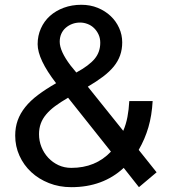

<svg xmlns="http://www.w3.org/2000/svg" viewBox="-20 -774 730 807"><path d="M621.6 -349.1Q618.2 -288.6 603.8 -239.3Q589.4 -189.9 563 -144L638.2 -49.8L564 12.7L500 -68.4Q412.6 12.7 279.8 12.7Q229 12.7 185.8 -4.4Q142.6 -21.5 111.1 -50.8Q79.6 -80.1 61.8 -119.6Q43.9 -159.2 43.9 -204.1Q43.9 -238.8 54.4 -268.1Q64.9 -297.4 86.2 -324Q107.4 -350.6 139.9 -375Q172.4 -399.4 215.8 -424.3Q138.2 -524.9 138.2 -588.4Q138.2 -624 151.9 -654.5Q165.5 -685.1 189.9 -707Q214.4 -729 248.3 -741.5Q282.2 -753.9 321.8 -753.9Q359.4 -753.9 390.9 -741Q422.4 -728 445.1 -706.5Q467.8 -685.1 480.7 -656.5Q493.7 -627.9 493.7 -595.7Q493.7 -566.4 484.9 -541.5Q476.1 -516.6 458.3 -494.6Q440.4 -472.7 413.3 -452.1Q386.2 -431.6 349.1 -409.7L498 -224.1Q509.8 -251.5 515.6 -282.2Q521.5 -313 523.4 -349.1ZM401.4 -594.2Q401.4 -613.8 394 -629.4Q386.7 -645 375 -656.2Q363.3 -667.5 347.9 -673.3Q332.5 -679.2 316.9 -679.2Q298.8 -679.2 283.4 -673.3Q268.1 -667.5 256.1 -657Q244.1 -646.5 237.5 -631.6Q231 -616.7 231 -598.6Q231 -559.1 276.4 -499L300.8 -469.2Q354.5 -498.5 377.9 -526.9Q401.4 -555.2 401.4 -594.2ZM446.3 -136.7 266.1 -363.3Q234.4 -344.7 211.9 -328.1Q189.5 -311.5 174.1 -293.2Q158.7 -274.9 151.4 -254.6Q144 -234.4 144 -210Q144 -181.6 154.3 -156Q164.6 -130.4 182.9 -110.8Q201.2 -91.3 225.8 -79.8Q250.5 -68.4 279.8 -68.4Q381.8 -68.4 446.3 -136.7Z"/></svg>

Font: Ishtika
Style: Block
Weight: 400
Designer: Kailash Nadh
Version: Version 2.3